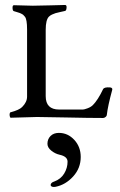

<svg xmlns="http://www.w3.org/2000/svg" viewBox="-20 -473 484 773"><path d="M220 150Q202 146 186.5 133.5Q171 121 171 106Q171 87 183.5 74.5Q196 62 217 62Q253 62 279 90Q305 118 305 159Q305 204 274.5 237.5Q244 271 204 279Q193 281 187.5 277.5Q182 274 185 267.5Q188 261 198 258Q225 248 238.5 225.5Q252 203 252 178Q252 157 220 150ZM242 -429Q234 -427 222 -424.5Q210 -422 203.5 -420Q197 -418 189.5 -414.5Q182 -411 177 -406Q164 -393 164 -353V-86Q164 -32 218 -32H314Q319 -32 332.5 -37Q346 -42 354 -50Q374 -70 395 -114Q400 -123 423 -121Q427 -121 430 -118.5Q433 -116 432 -112Q414 -46 410 -10Q410 -6 405 -2Q400 2 395 2Q339 2 249.5 0Q160 -2 129 -2L23 1Q21 1 19.5 -4.5Q18 -10 19 -15.5Q20 -21 23 -21Q57 -30 69 -42Q89 -62 89 -84V-354Q89 -396 80 -406Q77 -409 75 -411.5Q73 -414 70 -415.5Q67 -417 65.5 -418Q64 -419 60 -420.5Q56 -422 54 -422.5Q52 -423 46 -425Q40 -427 36 -428Q31 -429 30.5 -440.5Q30 -452 36 -452Q50 -452 73.5 -451Q97 -450 112 -450Q138 -450 185.5 -451.5Q233 -453 242 -453Q249 -453 248 -441.5Q247 -430 242 -429Z"/></svg>

Font: EB Garamond
Style: SC
Weight: 400
Version: Version 000.010